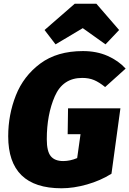

<svg xmlns="http://www.w3.org/2000/svg" viewBox="-20 -990 694 1030"><path d="M654 -622 544 -523Q512 -549 484.5 -560.5Q457 -572 421 -572Q317 -572 274 -473.5Q231 -375 231 -243Q231 -178 252.5 -152Q274 -126 319 -126Q356 -126 394 -142L412 -270H343L345 -409H626L578 -58Q519 -21 447 -0.5Q375 20 310 20Q24 20 24 -259Q24 -374 65 -478Q106 -582 196 -649Q286 -716 425 -716Q499 -716 557.5 -690Q616 -664 654 -622ZM219 -829 381 -970H497L619 -829L546 -752L424 -839L278 -752Z"/></svg>

Font: FiraGO Heavy
Style: Italic
Weight: 900
Italic angle: -8°
Designer: bBox Type GmbH
Foundry: bBox Type GmbH
Version: Version 1.001